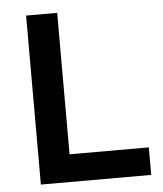

<svg xmlns="http://www.w3.org/2000/svg" viewBox="-50 -719 648 764"><g transform="rotate(-5 274.0 -337.5)"><path d="M82.5 0V-675H206.7V-110H523.3V0Z"/></g></svg>

Font: Funnel Sans SemiBold
Style: Regular
Weight: 600
Designer: NORD ID, Kristian Moeller
Foundry: Dicotype
Version: Version 1.000